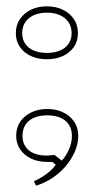

<svg xmlns="http://www.w3.org/2000/svg" viewBox="-20 -496 297 606"><path d="M94 90 87 76Q101 70 114.5 61.5Q128 53 139 43Q150 33 156 24L145 15H129Q99 15 77 4Q55 -7 43 -25.5Q31 -44 31 -67Q31 -93 44 -112Q57 -131 79 -141.5Q101 -152 129 -152Q157 -152 179 -141.5Q201 -131 214 -112Q227 -93 227 -67Q227 -42 216 -17Q205 8 186.5 29.5Q168 51 144 66.5Q120 82 94 90ZM175 11Q188 -3 197.5 -24Q207 -45 207 -67Q207 -88 197.5 -102.5Q188 -117 170.5 -124.5Q153 -132 129 -132Q105 -132 87.5 -124.5Q70 -117 60.5 -102.5Q51 -88 51 -67Q51 -39 70.5 -22Q90 -5 129 -5Q131 -5 137 -5.5Q143 -6 152 -7ZM128 -476Q156 -476 178 -465.5Q200 -455 213 -436Q226 -417 226 -391Q226 -366 213 -347.5Q200 -329 178 -319Q156 -309 128 -309Q100 -309 78 -319Q56 -329 43 -347.5Q30 -366 30 -391Q30 -417 43 -436Q56 -455 78 -465.5Q100 -476 128 -476ZM128 -329Q152 -329 169.5 -336.5Q187 -344 196.5 -358Q206 -372 206 -391Q206 -411 196.5 -425.5Q187 -440 169.5 -448Q152 -456 128 -456Q104 -456 86.5 -448Q69 -440 59.5 -425.5Q50 -411 50 -391Q50 -372 59.5 -358Q69 -344 86.5 -336.5Q104 -329 128 -329Z"/></svg>

Font: Kalnia Glaze Thin
Style: Regular
Weight: 100
Version: Version 1.110